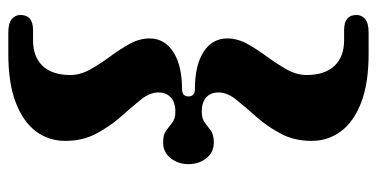

<svg xmlns="http://www.w3.org/2000/svg" viewBox="-242 -538 907 462"><g transform="rotate(-90 211.0 -306.5)"><path d="M210.5 -306Q210.5 -290.5 228.5 -290.5Q285 -290.5 317.5 -269.8Q350 -249 350 -212.5Q350 -188 336.8 -164.2Q323.5 -140.5 306 -116.8Q288.5 -93 275.2 -69.2Q262 -45.5 262 -21.5Q262 21.5 283.8 45Q305.5 68.5 346 68.5H370Q406.5 68.5 406.5 98.5Q406.5 110.5 396.8 119Q387 127.5 363.5 127.5H313.5Q242 127.5 195.5 109.5Q149 91.5 126.2 60.5Q103.5 29.5 103.5 -9.5Q103.5 -51.5 121 -84.2Q138.5 -117 161.5 -142.8Q184.5 -168.5 202.2 -190.5Q220 -212.5 220 -233.5Q220 -253 208 -263.5Q196 -274 174 -274Q157 -274 147.5 -266.8Q138 -259.5 128.2 -252.2Q118.5 -245 99.5 -245Q76 -245 61.8 -263Q47.5 -281 47.5 -306Q47.5 -330.5 61.8 -348.8Q76 -367 99.5 -367Q118.5 -367 128.2 -359.8Q138 -352.5 147.5 -345Q157 -337.5 174 -337.5Q196 -337.5 208 -348.5Q220 -359.5 220 -378.5Q220 -399.5 202.2 -421.2Q184.5 -443 161.5 -469Q138.5 -495 121 -527.8Q103.5 -560.5 103.5 -602.5Q103.5 -642 126.2 -672.8Q149 -703.5 195.5 -721.5Q242 -739.5 313.5 -739.5H363.5Q387 -739.5 396.8 -731Q406.5 -722.5 406.5 -710.5Q406.5 -680 370 -680H346Q305.5 -680 283.8 -656.8Q262 -633.5 262 -590.5Q262 -566.5 275.2 -542.8Q288.5 -519 306 -495.2Q323.5 -471.5 336.8 -447.8Q350 -424 350 -399.5Q350 -363.5 317.5 -342.5Q285 -321.5 228.5 -321.5Q210.5 -321.5 210.5 -306Z"/></g></svg>

Font: Fraunces ExtraBold
Style: Regular
Weight: 800
Version: Version 1.000;[b76b70a41]